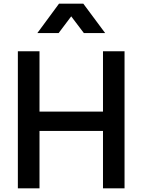

<svg xmlns="http://www.w3.org/2000/svg" viewBox="-20 -1024 774 1044"><path d="M183.1 -844.2 300.8 -1003.9H433.1L551.8 -844.2H436L367.2 -935.1L298.8 -844.2ZM77.1 0V-745.1H194.8V-417H540V-745.1H657.2V0H540V-312H194.8V0Z"/></svg>

Font: Plus Jakarta Sans SemiBold
Style: Regular
Weight: 600
Designer: Gumpita Rahayu
Foundry: Tokotype
Version: Version 2.006